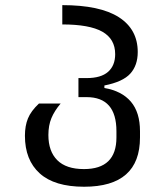

<svg xmlns="http://www.w3.org/2000/svg" viewBox="-20 -521 642 748"><path d="M307.6 206.5Q192.4 206.5 134.8 154.5Q77.1 102.5 77.1 7.8Q77.1 -30.8 88.9 -59.6Q100.6 -88.4 131.8 -117.7H216.3Q191.9 -88.9 180.2 -60.5Q168.5 -32.2 168.5 4.9Q168.5 68.4 203.1 103Q237.8 137.7 307.1 137.7Q433.6 137.7 433.6 14.6V-9.8Q433.6 -142.6 317.4 -142.6H285.6V-216.8H317.4Q373.5 -216.8 401.1 -241.2Q428.7 -265.6 428.7 -310.1Q428.7 -369.1 378.7 -397.5Q328.6 -425.8 222.7 -425.8V-501Q369.6 -501 443.1 -453.9Q516.6 -406.7 516.6 -318.4Q516.6 -266.1 487.5 -234.1Q458.5 -202.1 386.7 -188V-178.2Q454.6 -166.5 490 -124.8Q525.4 -83 525.4 -9.8V14.6Q525.4 206.5 307.6 206.5Z"/></svg>

Font: Vazir Code Hack
Style: Code-Hack
Weight: 400
Foundry: DejaVu fonts team - Redesigned by Saber Rastikerdar
Version: Version 1.1.2